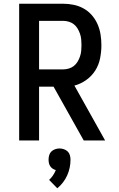

<svg xmlns="http://www.w3.org/2000/svg" viewBox="-20 -755 640 1032"><path d="M83 0V-735H319Q348 -735 376.5 -729Q405 -723 430 -709Q455 -695 474 -673Q493 -651 504.5 -624.5Q516 -598 520.5 -569.5Q525 -541 525 -512Q525 -477 518 -441.5Q511 -406 492 -376Q473 -346 443.5 -325Q414 -304 380 -295L545 0H430L268 -289H190V0ZM319 -382Q334 -382 349.5 -386.5Q365 -391 377 -400.5Q389 -410 397 -423.5Q405 -437 410 -451.5Q415 -466 416.5 -481.5Q418 -497 418 -512Q418 -528 416.5 -543.5Q415 -559 410 -573.5Q405 -588 397 -601.5Q389 -615 377 -624.5Q365 -634 349.5 -638.5Q334 -643 319 -643H190V-382ZM288 257 244 212Q256 201 265 187.5Q274 174 280 159Q271 157 263 151.5Q255 146 250 138.5Q245 131 243 121.5Q241 112 241 103Q241 91 244.5 79Q248 67 256.5 59Q265 51 276.5 47Q288 43 300 43Q312 43 323.5 47Q335 51 343.5 59Q352 67 355.5 79Q359 91 359 103Q359 125 354.5 146.5Q350 168 341 188Q332 208 318.5 225.5Q305 243 288 257Z"/></svg>

Font: Iosevka Custom SmBdEx
Style: Regular
Weight: 600
Width: 7
Monospace: yes
Designer: Belleve Invis
Foundry: Belleve Invis
Version: Version 11.2.4; ttfautohint (v1.8.4)